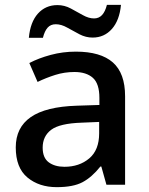

<svg xmlns="http://www.w3.org/2000/svg" viewBox="-20 -762 615 792"><path d="M293 -549Q395 -549 445.5 -504.5Q496 -460 496 -365V0H419L398 -75H394Q359 -31 320.5 -10.5Q282 10 214 10Q141 10 93 -30Q45 -70 45 -154Q45 -236 107 -279Q169 -322 297 -326L390 -329V-358Q390 -417 363 -441Q336 -465 287 -465Q246 -465 208 -453Q170 -441 135 -424L101 -502Q139 -522 189 -535.5Q239 -549 293 -549ZM317 -256Q226 -253 191 -226.5Q156 -200 156 -153Q156 -111 181 -92.5Q206 -74 246 -74Q307 -74 348 -108.5Q389 -143 389 -212V-259ZM99 -606Q105 -671 136.5 -706Q168 -741 217 -741Q246 -741 272 -727Q298 -713 322 -699.5Q346 -686 368 -686Q388 -686 401 -700Q414 -714 421 -742H479Q473 -678 441.5 -642.5Q410 -607 362 -607Q334 -607 308 -620.5Q282 -634 257.5 -648Q233 -662 210 -662Q189 -662 176.5 -648Q164 -634 157 -606Z"/></svg>

Font: Noto Sans NKo Unjoined Medium
Style: Regular
Weight: 500
Designer: Monotype Design Team
Foundry: Monotype Imaging Inc.
Version: Version 2.004